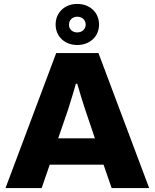

<svg xmlns="http://www.w3.org/2000/svg" viewBox="-20 -957 787 977"><path d="M373 -728C438 -728 484 -772 484 -832C484 -893 438 -937 373 -937C309 -937 263 -893 263 -832C263 -772 309 -728 373 -728ZM373 -792C349 -792 331 -808 331 -831C331 -855 349 -872 373 -872C398 -872 416 -855 416 -832C416 -809 398 -792 373 -792ZM8 0H192L233 -119H507L548 0H739L481 -687H266ZM276 -253 326 -398C337 -434 356 -493 366 -531H373C384 -492 404 -427 414 -398L463 -253Z"/></svg>

Font: Archivo ExtraBold
Style: Regular
Weight: 800
Designer: Hector Gatti
Foundry: Omnibus-Type
Version: Version 2.001